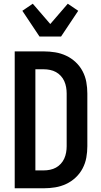

<svg xmlns="http://www.w3.org/2000/svg" viewBox="-20 -1011 540 1031"><path d="M215 0H59V-735H215Q246 -735 276.5 -730Q307 -725 335 -712Q363 -699 386 -677.5Q409 -656 423.5 -628.5Q438 -601 443.5 -570.5Q449 -540 449 -509V-226Q449 -195 443.5 -164.5Q438 -134 423.5 -106.5Q409 -79 386 -57.5Q363 -36 335 -23Q307 -10 276.5 -5Q246 0 215 0ZM170 -96H215Q232 -96 249 -99.5Q266 -103 280.5 -111Q295 -119 306.5 -131.5Q318 -144 325 -159.5Q332 -175 335 -192Q338 -209 338 -226V-509Q338 -526 335 -543Q332 -560 325 -575.5Q318 -591 306.5 -603.5Q295 -616 280.5 -624Q266 -632 249 -635.5Q232 -639 215 -639H170ZM192 -815 100 -953 156 -991 250 -882 344 -991 400 -953 308 -815Z"/></svg>

Font: Iosevka Fixed
Style: Bold
Weight: 700
Monospace: yes
Designer: Belleve Invis
Foundry: Belleve Invis
Version: Version 32.3.0